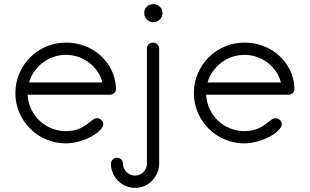

<svg xmlns="http://www.w3.org/2000/svg" viewBox="-20 -690 1491 924"><path d="M538 -263Q539 -251 530 -242.5Q521 -234 509 -234H113Q115 -197 130 -165Q145 -133 170 -109.5Q195 -86 227.5 -72.5Q260 -59 297 -59Q318 -59 335 -62.5Q352 -66 367 -73Q382 -80 396 -90Q410 -100 426 -113Q431 -117 435.5 -119Q440 -121 447 -121Q459 -121 468 -112.5Q477 -104 477 -92Q477 -85 474.5 -80.5Q472 -76 468 -71Q454 -54 433.5 -41Q413 -28 390 -19Q367 -10 343 -5Q319 0 297 0Q247 0 202.5 -19Q158 -38 125 -71Q92 -104 73 -148Q54 -192 54 -242Q54 -292 73 -336.5Q92 -381 125 -414Q158 -447 202.5 -466Q247 -485 297 -485Q345 -485 387.5 -469Q430 -453 463 -423.5Q496 -394 516 -354Q536 -314 538 -266ZM473 -293Q465 -323 448 -347.5Q431 -372 407.5 -389.5Q384 -407 356 -416.5Q328 -426 297 -426Q266 -426 237.5 -416Q209 -406 186 -388.5Q163 -371 145.5 -346.5Q128 -322 120 -293Z M746 98Q746 122 736.5 143Q727 164 711.5 180Q696 196 675 205Q654 214 630 214Q606 214 585 205Q564 196 548 180Q532 164 523 143Q514 122 514 98Q514 86 522.5 77.5Q531 69 543 69Q555 69 563.5 77.5Q572 86 572 98Q572 121 589.5 138Q607 155 630 155Q653 155 670 138Q687 121 687 98V-456Q687 -468 695.5 -476.5Q704 -485 716 -485Q728 -485 737 -476.5Q746 -468 746 -456ZM762 -627Q762 -609 749 -596Q736 -583 718 -583Q700 -583 687 -596Q674 -609 674 -627Q674 -646 686.5 -658Q699 -670 718 -670Q736 -670 749 -658Q762 -646 762 -627Z M1397 -263Q1398 -251 1389 -242.5Q1380 -234 1368 -234H972Q974 -197 989 -165Q1004 -133 1029 -109.5Q1054 -86 1086.5 -72.5Q1119 -59 1156 -59Q1177 -59 1194 -62.5Q1211 -66 1226 -73Q1241 -80 1255 -90Q1269 -100 1285 -113Q1290 -117 1294.5 -119Q1299 -121 1306 -121Q1318 -121 1327 -112.5Q1336 -104 1336 -92Q1336 -85 1333.5 -80.5Q1331 -76 1327 -71Q1313 -54 1292.5 -41Q1272 -28 1249 -19Q1226 -10 1202 -5Q1178 0 1156 0Q1106 0 1061.5 -19Q1017 -38 984 -71Q951 -104 932 -148Q913 -192 913 -242Q913 -292 932 -336.5Q951 -381 984 -414Q1017 -447 1061.5 -466Q1106 -485 1156 -485Q1204 -485 1246.5 -469Q1289 -453 1322 -423.5Q1355 -394 1375 -354Q1395 -314 1397 -266ZM1332 -293Q1324 -323 1307 -347.5Q1290 -372 1266.5 -389.5Q1243 -407 1215 -416.5Q1187 -426 1156 -426Q1125 -426 1096.5 -416Q1068 -406 1045 -388.5Q1022 -371 1004.5 -346.5Q987 -322 979 -293Z"/></svg>

Font: Hanken Light
Style: Light
Weight: 300
Designer: Alfredo Marco Pradil
Foundry: Hanken Design Co.
Version: Version 2.06 2014